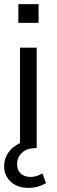

<svg xmlns="http://www.w3.org/2000/svg" viewBox="-22 -718 274 931"><path d="M165 -698V-607H67V-698ZM201 170Q162 193 115 193Q63 193 30.5 163.5Q-2 134 -2 87Q-2 52 18 22.5Q38 -7 75 -24V-487H156V0H151Q110 0 85.5 22Q61 44 61 77Q61 107 78.5 123.5Q96 140 127 140Q153 140 184 123Z"/></svg>

Font: wassup Sans
Style: Regular
Weight: 400
Version: Version 2.001